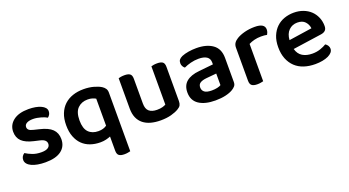

<svg xmlns="http://www.w3.org/2000/svg" viewBox="-50 -1015 3146 1731"><g transform="rotate(-20 1523.0 -149.5)"><path d="M432 -134Q432 -64 380 -24.5Q328 15 228 15Q187 15 153.5 9Q120 3 95.5 -8.5Q71 -20 57.5 -36.5Q44 -53 44 -73Q44 -92 52.5 -106Q61 -120 75 -129Q103 -111 139.5 -97Q176 -83 224 -83Q265 -83 286 -96.5Q307 -110 307 -134Q307 -175 247 -188L191 -201Q117 -218 81.5 -252Q46 -286 46 -343Q46 -408 98 -448.5Q150 -489 244 -489Q280 -489 310.5 -483.5Q341 -478 363.5 -467.5Q386 -457 398.5 -442.5Q411 -428 411 -409Q411 -391 403 -377.5Q395 -364 384 -356Q375 -362 360.5 -368Q346 -374 328.5 -379Q311 -384 291.5 -387.5Q272 -391 253 -391Q214 -391 192 -378.5Q170 -366 170 -343Q170 -326 182.5 -315Q195 -304 226 -297L275 -285Q358 -266 395 -229.5Q432 -193 432 -134Z M978 182Q970 184 954.5 187Q939 190 921 190Q885 190 868.5 177Q852 164 852 131V-5Q833 3 808.5 9Q784 15 754 15Q702 15 658 -0.5Q614 -16 582.5 -47Q551 -78 533 -125Q515 -172 515 -235Q515 -298 534 -345.5Q553 -393 587 -424.5Q621 -456 668 -472Q715 -488 772 -488Q825 -488 869.5 -475.5Q914 -463 940 -446Q957 -435 967.5 -419.5Q978 -404 978 -381ZM772 -86Q797 -86 817 -92Q837 -98 852 -109V-368Q839 -376 820 -382Q801 -388 775 -388Q717 -388 680 -351.5Q643 -315 643 -235Q643 -157 677.5 -121.5Q712 -86 772 -86Z M1545 -93Q1545 -70 1537 -54.5Q1529 -39 1508 -27Q1479 -9 1434.5 3Q1390 15 1333 15Q1281 15 1239 3.5Q1197 -8 1167 -32Q1137 -56 1121 -93Q1105 -130 1105 -181V-472Q1113 -475 1128.5 -477.5Q1144 -480 1163 -480Q1198 -480 1215 -467.5Q1232 -455 1232 -421V-183Q1232 -131 1258.5 -108.5Q1285 -86 1334 -86Q1365 -86 1386.5 -92Q1408 -98 1419 -105V-472Q1427 -475 1442.5 -477.5Q1458 -480 1476 -480Q1512 -480 1528.5 -467.5Q1545 -455 1545 -421V-93Z M1858 -81Q1887 -81 1911 -86.5Q1935 -92 1946 -100V-211L1849 -202Q1809 -198 1788 -184.5Q1767 -171 1767 -142Q1767 -113 1788.5 -97Q1810 -81 1858 -81ZM1854 -488Q1952 -488 2010.5 -446Q2069 -404 2069 -316V-85Q2069 -61 2057 -47Q2045 -33 2027 -22Q1999 -5 1956 5Q1913 15 1858 15Q1758 15 1700.5 -23.5Q1643 -62 1643 -139Q1643 -206 1685.5 -241.5Q1728 -277 1809 -285L1946 -299V-317Q1946 -355 1918.5 -373Q1891 -391 1841 -391Q1802 -391 1765 -381.5Q1728 -372 1699 -358Q1688 -366 1680.5 -379.5Q1673 -393 1673 -409Q1673 -429 1682.5 -441.5Q1692 -454 1713 -464Q1742 -476 1779 -482Q1816 -488 1854 -488Z M2320 -1Q2311 1 2296 4Q2281 7 2262 7Q2227 7 2210 -6Q2193 -19 2193 -52V-369Q2193 -395 2205 -413Q2217 -431 2240 -445Q2271 -464 2316.5 -476Q2362 -488 2415 -488Q2510 -488 2510 -429Q2510 -415 2505.5 -402.5Q2501 -390 2496 -382Q2473 -387 2439 -387Q2404 -387 2373 -379Q2342 -371 2320 -359Z M2678 -180Q2692 -129 2730 -106Q2768 -83 2824 -83Q2866 -83 2901.5 -95.5Q2937 -108 2959 -122Q2973 -114 2982 -100Q2991 -86 2991 -70Q2991 -50 2977.5 -34.5Q2964 -19 2940.5 -8Q2917 3 2885 9Q2853 15 2816 15Q2757 15 2708.5 -1Q2660 -17 2625.5 -49.5Q2591 -82 2571.5 -130Q2552 -178 2552 -242Q2552 -304 2571 -350Q2590 -396 2622.5 -427Q2655 -458 2698 -473Q2741 -488 2789 -488Q2838 -488 2879 -472.5Q2920 -457 2949 -429.5Q2978 -402 2994.5 -363.5Q3011 -325 3011 -280Q3011 -252 2996.5 -238Q2982 -224 2956 -220ZM2789 -393Q2740 -393 2707 -360.5Q2674 -328 2670 -268L2892 -301Q2888 -338 2863 -365.5Q2838 -393 2789 -393Z"/></g></svg>

Font: Baloo Da 2 SemiBold
Style: Regular
Weight: 600
Designer: Noopur Datye, Sulekha Rajkumar and Ek Type
Foundry: Ek Type
Version: Version 1.640;hotconv 1.0.111;makeotfexe 2.5.65597; ttfautoh